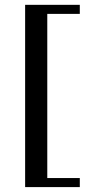

<svg xmlns="http://www.w3.org/2000/svg" viewBox="-20 -679 367 787"><path d="M83 87.9V-659.2H307.1V-622.1H173.8V50.8H307.1V87.9Z"/></svg>

Font: Wesal
Style: Regular
Weight: 300
Designer: Ahmed zaza
Foundry: Ahmed zaza
Version: Version 2.01